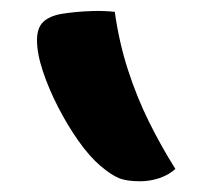

<svg xmlns="http://www.w3.org/2000/svg" viewBox="-20 -780 390 358"><path d="M194 -758Q202 -701 218.5 -650Q235 -599 257.5 -553.5Q280 -508 307 -465Q295 -454 277.5 -448Q260 -442 241 -442Q216 -442 201.5 -448Q187 -454 167 -471Q147 -488 126.5 -517Q106 -546 88.5 -580Q71 -614 60 -647Q49 -680 49 -705Q49 -728 60.5 -739Q72 -750 94 -754Q106 -756 121 -757.5Q136 -759 154.5 -759.5Q173 -760 194 -758Z"/></svg>

Font: Recursive Casual
Style: Bold
Weight: 700
Version: Version 1.085